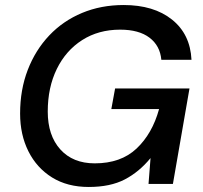

<svg xmlns="http://www.w3.org/2000/svg" viewBox="-20 -732 809 764"><path d="M333 12Q248 12 187 -26Q126 -64 93 -130Q60 -196 60 -280Q60 -375 90.5 -454Q121 -533 176 -591Q231 -649 306.5 -680.5Q382 -712 472 -712Q592 -712 664.5 -654Q737 -596 742 -494H622Q617 -550 575 -582Q533 -614 458 -614Q372 -614 307 -572.5Q242 -531 206 -457.5Q170 -384 170 -288Q170 -193 220 -137.5Q270 -82 357 -82Q461 -82 523.5 -141Q586 -200 613 -298H423L438 -380H734L668 0H571L579 -103Q534 -48 476.5 -18Q419 12 333 12Z"/></svg>

Font: DeepMind Sans Medium
Style: Italic
Weight: 500
Italic angle: -10°
Designer: Jonny Pinhorn / Modifications: Colophon Foundry
Foundry: Colophon Foundry
Version: Version 1.002; ttfautohint (v1.8.2)